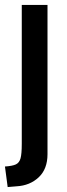

<svg xmlns="http://www.w3.org/2000/svg" viewBox="-28 -514 272 776"><path d="M-8 159Q22 157 36 150.5Q50 144 55 126Q60 108 60 67V-494H164V109Q164 169 128.5 202.5Q93 236 39 239L3 242Z"/></svg>

Font: Cabin Medium
Style: Regular
Weight: 500
Designer: Pablo Impallari
Foundry: Pablo Impallari. http://www.impallari.com Igino Marini. http://www.ikern.com
Version: Version 2.001